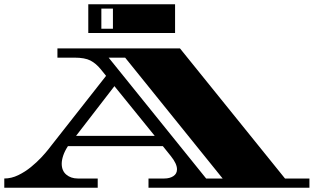

<svg xmlns="http://www.w3.org/2000/svg" viewBox="-34 -876 1464 896"><path d="M-14 0V-43Q19 -43 51 -58.5Q83 -74 110.5 -96.5Q138 -119 159 -141.5Q180 -164 192 -179.5Q204 -195 204 -195L461 -522L436 -553Q414 -580 388 -593.5Q362 -607 313 -607H234V-650H806L1296 -43H1410V0H659V-43H733Q758 -43 775 -54Q792 -65 792 -86Q792 -112 763 -148L726 -194H283Q268 -171 261 -150Q254 -129 254 -112Q254 -79 275.5 -61Q297 -43 329 -43H422V0ZM928 -43H1005L550 -607H473ZM321 -242H688L500 -474ZM378 -722V-856H783V-722ZM439 -742H493V-836H439Z"/></svg>

Font: Diplomata
Style: Regular
Weight: 400
Designer: Eduardo Rodriguez Tunni
Foundry: Eduardo Rodriguez Tunni
Version: Version 1.002; ttfautohint (v1.8.4.7-5d5b);gftools[0.9.23]